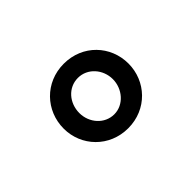

<svg xmlns="http://www.w3.org/2000/svg" viewBox="-60 -880 652 652"><g transform="rotate(-45 266.0 -554.0)"><path d="M266 -399C357 -399 422 -470 422 -554C422 -639 357 -709 266 -709C176 -709 110 -639 110 -553C110 -469 176 -399 266 -399ZM266 -466C220 -466 185 -506 185 -553C185 -601 219 -641 266 -641C312 -641 347 -601 347 -554C347 -508 312 -466 266 -466Z"/></g></svg>

Font: Lexend Peta
Style: Regular
Weight: 400
Designer: Bonnie Shaver-Troup, Thomas Jockin
Foundry: Lexend
Version: Version 1.007